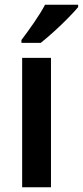

<svg xmlns="http://www.w3.org/2000/svg" viewBox="-20 -786 348 806"><path d="M194 0H73V-543H194ZM308 -756Q292 -737 264.5 -709Q237 -681 206 -653Q175 -625 151 -606H70V-618Q95 -651 123 -691.5Q151 -732 169 -766H308Z"/></svg>

Font: Noto Sans Arabic UI SmCn SmBd
Style: Regular
Weight: 600
Width: 4
Designer: Monotype Design Team, Nadine Chahine and Nizar Qandah
Foundry: Monotype Imaging Inc.
Version: Version 2.010; ttfautohint (v1.8.4.7-5d5b)